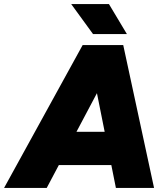

<svg xmlns="http://www.w3.org/2000/svg" viewBox="-55 -921 824 941"><path d="M-35 0 350 -700H545L174 0ZM513 0 373 -700H549L700 0ZM112 -112 139 -275H623L596 -112ZM401 -754 294 -901H479L567 -754Z"/></svg>

Font: Figtree Black
Style: Italic
Weight: 900
Italic angle: -9.5°
Foundry: Erik Kennedy
Version: Version 2.001;gftools[0.9.30]